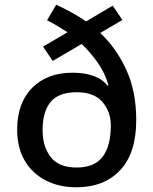

<svg xmlns="http://www.w3.org/2000/svg" viewBox="-20 -786 651 816"><path d="M219 -766Q253 -750 285 -732.5Q317 -715 346 -695L459 -762L500 -701L406 -646Q475 -581 517 -489Q559 -397 559 -276Q559 -135 490.5 -62.5Q422 10 304 10Q231 10 174 -19.5Q117 -49 85 -103.5Q53 -158 53 -235Q53 -349 117 -413Q181 -477 288 -477Q339 -477 377 -463.5Q415 -450 437 -422L441 -424Q426 -476 395.5 -519.5Q365 -563 327 -599L204 -527L163 -588L267 -649Q247 -662 225 -675Q203 -688 180 -700ZM306 -394Q229 -394 195 -352.5Q161 -311 161 -233Q161 -163 195.5 -118.5Q230 -74 306 -74Q381 -74 416 -119.5Q451 -165 451 -254Q451 -311 415.5 -352.5Q380 -394 306 -394Z"/></svg>

Font: Noto Sans Lao Medium
Style: Regular
Weight: 500
Designer: Monotype Design Team
Foundry: Monotype Imaging Inc.
Version: Version 2.003; ttfautohint (v1.8.4.7-5d5b)